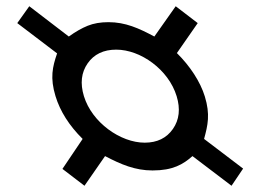

<svg xmlns="http://www.w3.org/2000/svg" viewBox="-20 -649 834 615"><path d="M468.6 -103C533.7 -103 566.6 -122.5 596.5 -149L721.6 -54L758.7 -109L633.7 -204C645.8 -248.4 653.7 -282.4 636.1 -340C621.7 -387 588.9 -437.3 546.6 -479L613.3 -575L542.8 -629L474.4 -532C424.4 -558.7 381.7 -578 327.3 -578C302 -578 279.9 -574.2 260.9 -566.5C241.9 -558.8 221.7 -547.3 200.4 -532L73.8 -629L35.3 -575L162.9 -478C148 -434.6 139.9 -399.7 157.8 -341C172.7 -292.3 201.6 -246.7 244.7 -204L180 -108L250.6 -54L316.5 -149C367.8 -122.2 412.8 -103 468.6 -103ZM443.4 -192C366 -192 274.6 -256.5 248.8 -341C236.4 -381.7 240.3 -416.7 260.7 -446C281.1 -475.3 311.6 -490 352.3 -490C430.4 -490 519.8 -426.1 545.8 -341C558.2 -300.3 554.3 -265.3 533.9 -236C513.5 -206.7 483.4 -192 443.4 -192Z"/></svg>

Font: Din Kursivschrift
Style: LeftEng
Weight: 400
Version: Version 1.089